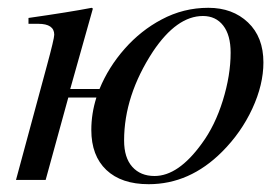

<svg xmlns="http://www.w3.org/2000/svg" viewBox="-20 -461 714 492"><path d="M160 -233H235Q258 -289 299.5 -336Q341 -383 394 -411Q450 -441 514 -441Q576 -441 615.5 -403.5Q655 -366 655 -301Q655 -244 626.5 -182.5Q598 -121 549 -72Q466 11 361 11Q291 11 252.5 -25.5Q214 -62 214 -128Q214 -170 227 -211H155L97 0H21L100 -292Q119 -362 119 -372Q119 -400 78 -400H53V-415Q158 -430 215 -441L218 -439ZM571 -326Q571 -371 552 -395.5Q533 -420 500 -420Q433 -420 372 -329Q298 -216 298 -101Q298 -57 319 -33.5Q340 -10 376 -10Q437 -10 497 -93Q531 -139 551 -203.5Q571 -268 571 -326Z"/></svg>

Font: STIX
Style: Italic
Weight: 400
Italic angle: -16.33°
Designer: MicroPress Inc., with final additions and corrections provided by Coen Hoffman, Elsevier (retired)
Version: Version 1.1.1